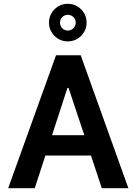

<svg xmlns="http://www.w3.org/2000/svg" viewBox="-20 -991 715 1011"><path d="M337 -773C364 -773 388 -783 407 -802C426 -821 436 -845 436 -872C436 -899 426 -923 407 -942C388 -961 364 -971 337 -971C310 -971 286 -961 267 -942C248 -923 238 -899 238 -872C238 -845 248 -821 267 -802C286 -783 310 -773 337 -773ZM337 -830C314 -830 296 -849 296 -872C296 -895 314 -913 337 -913C360 -913 379 -895 379 -872C379 -849 360 -830 337 -830ZM516 0H656L405 -700H275L23 0H163L219 -172H459ZM254 -279 335 -528H341L424 -279Z"/></svg>

Font: Be Vietnam
Style: Bold
Weight: 700
Designer: Gabriel Lam
Foundry: TypeRant
Version: Version 4.000